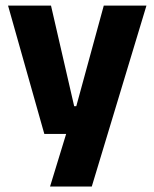

<svg xmlns="http://www.w3.org/2000/svg" viewBox="-20 -512 566 704"><path d="M332 -122.5 250 -87 360.5 -491.5H517L316.5 172H163.5L240 -78L312 -21H142.5L9.5 -491.5H167L252 -122.5Z"/></svg>

Font: Anek Latin
Style: Bold
Weight: 700
Designer: Yesha Goshar
Foundry: Ek Type
Version: Version 1.003